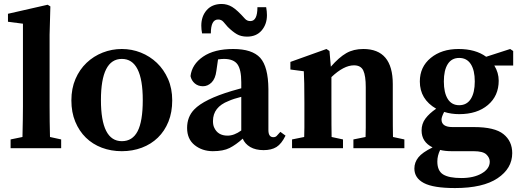

<svg xmlns="http://www.w3.org/2000/svg" viewBox="-20 -744 2616 964"><path d="M287.1 0H33.2V-43.9L92.8 -56.2Q95.2 -153.8 95.2 -210V-625L20 -634.8V-674.8L219.2 -720.2L232.9 -711.9L229 -569.8V-210Q229 -132.3 231 -56.2L287.1 -43.9Z M495.6 -480Q541.5 -498 591.6 -498Q641.6 -498 687 -480Q732.4 -461.9 767.6 -428.5Q802.7 -395 823.7 -347.4Q844.7 -299.8 844.7 -240Q844.7 -180.2 825.7 -133.1Q806.6 -85.9 772.7 -53Q738.8 -20 692.1 -2.4Q645.5 15.1 591.6 15.1Q537.6 15.1 491.2 -2.4Q444.8 -20 411.1 -53Q377.4 -85.9 357.9 -133.1Q338.4 -180.2 338.4 -240Q338.4 -299.8 358.9 -347.4Q379.4 -395 414.6 -428.5Q449.7 -461.9 495.6 -480ZM591.8 -35.2Q645 -35.2 670.9 -85Q696.8 -134.8 696.8 -241.2Q696.8 -448.2 591.8 -448.2Q486.8 -448.2 486.8 -241.7Q486.8 -35.2 591.8 -35.2Z M1327.6 -90.8Q1327.6 -55.2 1352.5 -55.2Q1362.3 -55.2 1368.7 -61L1387.7 -82L1413.6 -63Q1393.6 -22 1368.2 -5.9Q1342.8 9.8 1303.2 9.8Q1263.7 9.8 1236.3 -5.9Q1209.5 -22 1198.7 -47.9Q1164.6 -17.1 1132.8 -1Q1101.1 15.1 1047.9 15.1Q994.6 14.6 957 -15.6Q919.4 -45.9 919.4 -101.6Q919.4 -157.2 955.1 -194.3Q1004.4 -245.6 1144.5 -287.6Q1167.5 -293.9 1191.4 -300.8V-331.1Q1191.4 -394 1172.4 -420.9Q1153.3 -447.8 1105.5 -448.2Q1094.2 -448.2 1074.7 -445.8L1066.4 -388.2Q1061.5 -349.1 1042.5 -330.1Q1023.4 -311 999 -311Q974.6 -311 958 -325.2Q941.4 -339.4 936.5 -361.8Q943.4 -420.9 999.5 -459.5Q1055.7 -498 1150.9 -498Q1246.1 -498 1286.6 -453.6Q1326.7 -408.7 1327.6 -296.9ZM1049.3 -136.2Q1049.3 -116.2 1055.2 -104Q1073.2 -63 1122.6 -63Q1155.8 -63 1191.4 -88.9V-257.8Q1152.3 -248 1127.4 -236.8Q1049.3 -206.5 1049.3 -136.2ZM1320.3 -668Q1320.3 -622.1 1293.5 -590.8Q1266.6 -559.6 1218.8 -560.1Q1189.9 -560.5 1169.4 -572.3Q1148.9 -584 1123.5 -608.9Q1112.8 -621.1 1102.1 -633.8Q1091.3 -646.5 1074.7 -646Q1038.6 -646 1038.6 -576.2H994.6Q990.7 -596.2 990.7 -615.2Q990.7 -662.1 1017.6 -692.9Q1044.4 -723.6 1092.3 -724.1Q1121.1 -724.1 1146 -709Q1170.9 -693.8 1209.5 -650.4Q1220.7 -637.7 1237.3 -638.2Q1272.5 -638.2 1272.5 -708H1316.4Q1320.3 -685.5 1320.3 -668Z M1804.2 -498Q1952.1 -498 1952.1 -321.8V-207Q1952.1 -91.8 1953.1 -56.2L2010.3 -43.9V0H1754.4V-43.9L1815.4 -56.2Q1816.4 -93.3 1816.4 -103.5V-306.2Q1816.4 -363.3 1804.2 -389.6Q1792 -416 1757.3 -416Q1706.1 -416 1644 -356.9V-224.6Q1644 -92.8 1645 -56.2L1702.1 -43.9V0H1446.3V-43.9L1507.3 -56.2Q1508.3 -94.2 1508.3 -104.5V-228Q1508.3 -340.8 1505.4 -386.2L1438 -395V-433.1L1619.1 -498L1634.3 -487.8L1641.1 -409.2Q1682.1 -456.1 1718.5 -477.1Q1754.9 -498 1804.2 -498Z M2087.9 -335Q2087.9 -408.2 2142.6 -453.1Q2197.3 -498 2282.2 -498Q2367.7 -498 2420.9 -459L2541.5 -498L2556.6 -487.8V-415H2461.9Q2483.9 -378.9 2483.9 -338.9Q2483.9 -262.7 2429.7 -216.8Q2375.5 -170.9 2285.6 -170.9Q2245.6 -170.9 2210 -182.1Q2196.8 -156.7 2196.8 -144Q2196.8 -106 2252 -106H2359.9Q2463.9 -106 2507.8 -70.6Q2551.8 -35.2 2551.8 24.9Q2551.8 101.6 2478.3 150.9Q2404.8 200.2 2264.6 200.2Q2155.8 200.2 2108.2 175Q2060.5 149.9 2060.5 102.1Q2060.5 71.3 2080.6 46.1Q2100.6 21 2151.9 -3.9Q2096.7 -31.2 2096.7 -88.9Q2096.7 -123 2116.2 -148.9Q2135.7 -174.8 2169.9 -198.2Q2087.9 -245.6 2087.9 -335ZM2248.5 15.1Q2214.4 15.1 2189.9 8.8Q2175.8 37.6 2175.8 66.9Q2175.8 113.8 2204.8 131.8Q2233.9 149.9 2296.4 149.9Q2358.9 149.9 2398.9 126.5Q2439 103 2439 67.9Q2439 47.9 2421.9 31.5Q2404.8 15.1 2357.9 15.1ZM2228 -247.3Q2247.6 -215.8 2285.6 -215.8Q2323.7 -215.8 2343.8 -247.3Q2363.8 -278.8 2363.8 -335Q2363.8 -391.1 2343.8 -422.1Q2323.7 -453.1 2285.6 -453.1Q2247.6 -453.1 2228 -422.1Q2208.5 -391.1 2208.5 -335Q2208.5 -278.8 2228 -247.3Z"/></svg>

Font: SourceSerifPro-Bold
Style: Bold
Weight: 700
Designer: Frank Grießhammer
Foundry: Adobe Systems Incorporated
Version: Version 1.014;PS Version 1.0;hotconv 1.0.73;makeotf.lib2.5.5